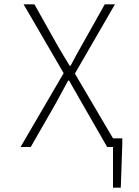

<svg xmlns="http://www.w3.org/2000/svg" viewBox="-20 -679 640 887"><path d="M502 188V0H475L359 -202Q345 -227 330.5 -252Q316 -277 299 -307H295Q278 -277 265 -252Q252 -227 238 -202L122 0H75L274 -341L89 -659H139L248 -465Q262 -442 273.5 -422Q285 -402 302 -375H306Q320 -402 331 -422Q342 -442 355 -465L464 -659H511L326 -339L502 -40H545V-14L538 188Z"/></svg>

Font: Source Code Pro Light
Style: Regular
Weight: 300
Monospace: yes
Designer: Paul D. Hunt, Teo Tuominen
Foundry: Adobe Systems Incorporated
Version: Version 2.030;PS 1.000;hotconv 16.6.51;makeotf.lib2.5.65220